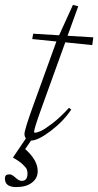

<svg xmlns="http://www.w3.org/2000/svg" viewBox="-73 -554 395 772"><path d="M-7.8 198.2Q-53.2 198.2 -53.2 164.1Q-53.2 154.8 -48.8 150.9Q-44.4 147 -34.2 147Q-25.4 147 -10.7 160.2Q2.9 173.3 14.2 173.3Q37.6 173.3 37.6 144Q37.6 134.3 34.7 127Q31.7 119.6 18.3 106.9Q4.9 94.2 -21 79.6L31.2 2.4Q25.4 -4.9 25.4 -15.6Q25.4 -31.7 59.1 -125.5L153.8 -387.2L56.6 -397L60.5 -418.5L164.6 -412.1L220.2 -534.2L241.7 -528.8L198.7 -410.2L302.2 -403.8L297.9 -372.6L189.5 -383.8L93.8 -119.1Q64 -36.1 64 -23.9Q64 -20.5 67.4 -20.5Q75.2 -20.5 89.8 -26.6Q104.5 -32.7 136.7 -57.1Q168.9 -81.5 204.6 -120.6L213.4 -113.3Q181.6 -65.9 130.6 -27.3Q79.6 11.2 51.8 11.2L28.3 45.4Q78.6 89.8 78.6 134.3Q78.6 162.6 55.4 180.4Q32.2 198.2 -7.8 198.2Z"/></svg>

Font: Elstob ExtraLight
Style: Italic
Weight: 200
Italic angle: -20°
Designer: Peter S. Baker
Version: Version 1.015